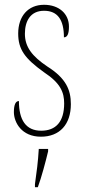

<svg xmlns="http://www.w3.org/2000/svg" viewBox="-20 -561 355 802"><path d="M151 10C229 10 276 -41 276 -126C276 -185 256 -234 178 -283C114 -326 84 -365 84 -420C84 -473 107 -516 164 -516C221 -516 247 -478 247 -405C262 -405 268 -421 268 -450C268 -504 226 -541 164 -541C97 -541 56 -493 56 -421C56 -355 83 -317 164 -259C234 -213 248 -174 248 -129C248 -52 213 -15 152 -15C88 -15 59 -60 59 -139C46 -139 38 -125 38 -93C38 -50 70 10 151 10ZM126 208V221H138C153 181 171 113 181 71V61H142C139 114 133 159 126 208Z"/></svg>

Font: Noto Serif Devanagari ExtraCondensed Thin
Style: Regular
Weight: 100
Width: 2
Designer: Universal Thirst, Indian Type Foundry and the Monotype Design Team
Foundry: Monotype Imaging Inc.
Version: Version 2.004